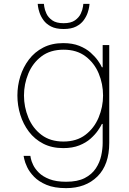

<svg xmlns="http://www.w3.org/2000/svg" viewBox="-20 -763 665 993"><path d="M309 -613Q269 -613 244 -626Q219 -639 205 -658.5Q191 -678 184.5 -697.5Q178 -717 176.5 -730Q175 -743 175 -743H207Q207 -743 209 -728Q211 -713 220 -693Q229 -673 250 -658Q271 -643 309 -643Q347 -643 368 -658Q389 -673 398 -693Q407 -713 409 -728Q411 -743 411 -743H443Q443 -743 441.5 -730Q440 -717 433.5 -697.5Q427 -678 413 -658.5Q399 -639 374 -626Q349 -613 309 -613ZM322 210Q261 210 220.5 193Q180 176 156 151Q132 126 120.5 101.5Q109 77 105.5 60Q102 43 102 43H137Q137 43 139.5 56.5Q142 70 151.5 90Q161 110 181 130Q201 150 235.5 163.5Q270 177 322 177Q381 177 418 158Q455 139 475.5 108Q496 77 503.5 42Q511 7 511 -24V-122H507Q501 -109 486.5 -88Q472 -67 448.5 -46Q425 -25 390 -11Q355 3 307 3Q248 3 203.5 -20Q159 -43 129.5 -82Q100 -121 85 -169.5Q70 -218 70 -269Q70 -320 85 -368Q100 -416 129.5 -455Q159 -494 203.5 -517Q248 -540 307 -540Q355 -540 390 -526Q425 -512 448.5 -491Q472 -470 486.5 -449.5Q501 -429 507 -415H511V-530H545V-24Q545 89 484 149.5Q423 210 322 210ZM308 -31Q376 -31 421.5 -65.5Q467 -100 490 -155Q513 -210 513 -269Q513 -329 490.5 -383Q468 -437 422.5 -471.5Q377 -506 309 -506Q240 -506 194.5 -471.5Q149 -437 126.5 -382.5Q104 -328 104 -269Q104 -210 126.5 -155Q149 -100 194.5 -65.5Q240 -31 308 -31Z"/></svg>

Font: Be Vietnam Pro Thin
Style: Regular
Weight: 100
Designer: Lam Bao, Tony Le, Vietanh Nguyen
Foundry: Yellow Type Foundry
Version: Version 1.002; ttfautohint (v1.8.3)